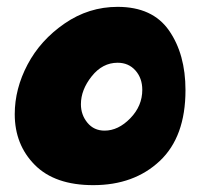

<svg xmlns="http://www.w3.org/2000/svg" viewBox="-20 -530 587 560"><path d="M23 -197Q23 -271 60.5 -342Q98 -413 168.5 -461.5Q239 -510 323 -510Q425 -510 473 -441Q521 -372 521 -267Q521 -131 446 -60.5Q371 10 252 10Q140 10 81.5 -49Q23 -108 23 -197ZM216 -226Q216 -195 235 -172Q254 -149 285 -149Q325 -149 360 -185Q395 -221 395 -268Q395 -302 375 -324.5Q355 -347 323 -347Q279 -347 247.5 -307.5Q216 -268 216 -226Z"/></svg>

Font: Gorditas
Style: Bold
Weight: 700
Designer: Gustavo Dipre (gbrenda1987@gmail.com)
Foundry: Gustavo Dipre (gbrenda1987@gmail.com)
Version: Version 001.001